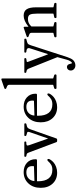

<svg xmlns="http://www.w3.org/2000/svg" viewBox="858 -1738 1168 2925"><g transform="rotate(-90 1442.5 -276.0)"><path d="M274 10Q171 10 107 -59Q43 -128 43 -240Q43 -355 110 -427.5Q177 -500 283 -500Q370 -500 424.5 -450Q479 -400 479 -319Q479 -306 475 -301.5Q471 -297 460 -297H148Q143 -297 143 -292V-282Q143 -175 187 -119Q231 -63 316 -63Q363 -63 392.5 -80Q422 -97 451 -130Q463 -143 474 -138.5Q485 -134 483 -117Q480 -104 466 -84Q452 -64 427.5 -42.5Q403 -21 362 -5.5Q321 10 274 10ZM150 -336 368 -343Q372 -343 373 -349Q374 -355 374 -368Q374 -459 278 -459Q223 -459 187.5 -427Q152 -395 146 -340Q145 -336 150 -336Z M1011 -490Q1026 -490 1026 -475V-474Q1026 -460 1012 -458Q971 -451 958 -439Q945 -427 933 -393L795 -1Q790 10 778 10H756Q744 10 739 -1L580 -424Q573 -443 564.5 -449Q556 -455 529 -459Q515 -461 515 -475Q515 -490 530 -490H734Q749 -490 749 -475Q749 -460 734 -460Q687 -460 687 -443Q687 -435 692 -418L794 -127L888 -398Q896 -418 896 -432Q896 -441 888 -445.5Q880 -450 846 -458Q832 -462 832 -474V-475Q832 -490 847 -490Z M1272 10Q1169 10 1105 -59Q1041 -128 1041 -240Q1041 -355 1108 -427.5Q1175 -500 1281 -500Q1368 -500 1422.5 -450Q1477 -400 1477 -319Q1477 -306 1473 -301.5Q1469 -297 1458 -297H1146Q1141 -297 1141 -292V-282Q1141 -175 1185 -119Q1229 -63 1314 -63Q1361 -63 1390.5 -80Q1420 -97 1449 -130Q1461 -143 1472 -138.5Q1483 -134 1481 -117Q1478 -104 1464 -84Q1450 -64 1425.5 -42.5Q1401 -21 1360 -5.5Q1319 10 1272 10ZM1148 -336 1366 -343Q1370 -343 1371 -349Q1372 -355 1372 -368Q1372 -459 1276 -459Q1221 -459 1185.5 -427Q1150 -395 1144 -340Q1143 -336 1148 -336Z M1564 0Q1549 0 1549 -17Q1549 -32 1562 -35L1608 -49Q1613 -49 1613 -57V-718Q1613 -743 1589 -753L1560 -765Q1549 -770 1549 -780Q1549 -789 1560 -794L1684 -837L1699 -840Q1709 -840 1709 -825V-57Q1709 -50 1713 -49L1758 -35Q1771 -32 1771 -17Q1771 0 1756 0Z M1909 288Q1875 288 1852.5 267.5Q1830 247 1830 217Q1830 192 1845.5 175.5Q1861 159 1884 159Q1903 159 1915.5 172.5Q1928 186 1932 209Q1935 235 1945 235Q1956 235 1971.5 211.5Q1987 188 1994 160L2033 18Q2035 14 2032 9L1858 -426Q1850 -443 1840 -449.5Q1830 -456 1808 -459Q1794 -461 1794 -474V-475Q1794 -490 1809 -490H2005Q2020 -490 2020 -475Q2020 -462 2006 -459H2005Q1960 -456 1960 -447Q1960 -438 1967 -421L2076 -132H2081L2165 -394Q2172 -413 2172 -424Q2172 -432 2168.5 -438Q2165 -444 2161 -447.5Q2157 -451 2149 -453.5Q2141 -456 2137 -456.5Q2133 -457 2125 -458Q2117 -459 2116 -459Q2102 -462 2102 -475Q2102 -490 2117 -490H2301Q2316 -490 2316 -475V-474Q2316 -460 2303 -458Q2255 -448 2240.5 -437.5Q2226 -427 2214 -389L2034 166Q2014 226 1990 252Q1977 268 1954.5 278Q1932 288 1909 288Z M2351 0Q2336 0 2336 -17Q2336 -32 2349 -34L2399 -46Q2405 -48 2405 -55V-379Q2405 -406 2381 -414L2349 -426Q2338 -431 2338 -440Q2338 -449 2349 -454L2480 -499Q2497 -504 2497 -485V-430Q2497 -426 2501 -429Q2590 -500 2666 -500Q2733 -500 2763 -455Q2793 -410 2793 -312V-53Q2793 -45 2798 -45L2848 -34Q2861 -32 2861 -17Q2861 0 2846 0H2644Q2629 0 2629 -17Q2629 -32 2642 -34L2692 -45Q2697 -45 2697 -53V-299Q2697 -373 2682 -404Q2667 -435 2614 -435Q2551 -435 2505 -386Q2501 -383 2501 -377V-55Q2501 -48 2506 -46L2556 -34Q2569 -32 2569 -17Q2569 0 2554 0Z"/></g></svg>

Font: Caslon OS
Style: Regular
Weight: 400
Designer: Alfredo Marco Pradil
Foundry: Hanken Design Co.
Version: Version 1.000;PS 001.000;hotconv 1.0.88;makeotf.lib2.5.64775